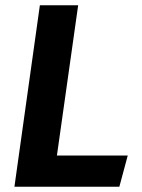

<svg xmlns="http://www.w3.org/2000/svg" viewBox="-20 -712 542 732"><path d="M197 -119H467L435 0H35L132 -692H278Z"/></svg>

Font: Fira Sans SemiBold
Style: Italic
Weight: 600
Italic angle: -8°
Designer: bBox Type GmbH & Carrois Corporate GbR & Edenspiekermann AG
Foundry: bBox Type GmbH & Carrois Corporate GbR & Edenspiekermann AG
Version: Version 4.301